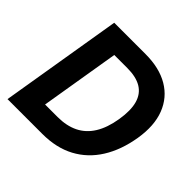

<svg xmlns="http://www.w3.org/2000/svg" viewBox="-181 -904 1079 1079"><g transform="rotate(45 359.0 -364.0)"><path d="M295.9 0H86.4L107.4 -127.9H289.1Q359.9 -127.9 411.6 -153.3Q463.4 -178.7 496.1 -231.2Q528.8 -283.7 542 -364.3Q555.2 -444.8 540.5 -496.8Q525.9 -548.8 483.6 -574.2Q441.4 -599.6 371.1 -599.6H182.6L203.6 -727.5H388.7Q498.5 -727.5 572.5 -683.8Q646.5 -640.1 678 -558.6Q709.5 -477.1 690.9 -363.8Q671.9 -250 620.8 -168.7Q569.8 -87.4 488.3 -43.7Q406.7 0 295.9 0ZM289.1 -727.5 168.5 0H19L139.6 -727.5Z"/></g></svg>

Font: Inter 17pt
Style: Bold Italic
Weight: 700
Italic angle: -9.3988°
Version: Version 4.001;git-66647c0bb